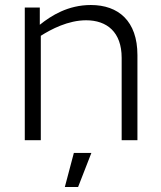

<svg xmlns="http://www.w3.org/2000/svg" viewBox="-20 -560 644 767"><path d="M79 -530V0H143V-417C184 -443 252 -479 324 -479C407 -479 466 -432 466 -329V0H529V-340C529 -476 453 -540 343 -540C252 -540 185 -498 139 -461V-530ZM345 51H275L239 187H292Z"/></svg>

Font: Roundo
Style: Regular
Weight: 400
Designer: Shiva Nallaperumal
Foundry: Indian Type Foundry
Version: Version 2.000